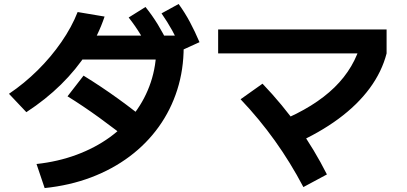

<svg xmlns="http://www.w3.org/2000/svg" viewBox="-20 -875 2040 962"><path d="M163 -53.3Q270.3 -65 363 -99.3Q455.7 -133.6 529.4 -186.8Q603 -240 655.4 -309.8Q707.7 -379.7 735.6 -463Q763.4 -546.3 763.4 -640L820 -576.7H340.4V-696.7H900.3V-640Q900.3 -526 868.1 -425Q836 -324 775.5 -239.7Q715 -155.3 629.5 -91.2Q544 -27 436.6 13.7Q329.3 54.3 203.7 67.3ZM25 -405Q101.7 -456.7 168.7 -523Q235.7 -589.3 287.5 -664.3Q339.4 -739.3 369 -814.7L504 -792Q472.3 -697.7 417.1 -612.2Q362 -526.7 285.6 -451.5Q209.3 -376.4 112 -313ZM650.7 -153Q559.7 -226 477.4 -285.5Q395 -345 318.3 -392.4L398.6 -496Q488.3 -440.7 572 -380.3Q655.6 -320 731.3 -256.7ZM735.7 -606.7Q708.7 -661.4 682.9 -703.9Q657 -746.3 624.7 -787.3L709 -840Q743.3 -797.3 770.8 -752.2Q798.3 -707 824 -654ZM891 -623.3Q867.3 -678.3 843 -722Q818.7 -765.7 789.3 -808L875 -855Q907 -810.7 931.6 -764.5Q956.3 -718.3 979.6 -663.7Z M1384 -268.3Q1555.7 -339.3 1655.9 -437.2Q1756.1 -535 1790.4 -665.7L1917 -607.4Q1893.3 -515.4 1832.2 -432.5Q1771 -349.7 1675.8 -279.5Q1580.7 -209.4 1453.3 -152.7ZM1500.1 62.3Q1435.4 -60.7 1357.2 -170Q1279 -279.4 1185.4 -377.7L1295.3 -455.7Q1395.6 -350.7 1475.6 -237.7Q1555.6 -124.7 1618 -1ZM1073 -607.4V-727.3H1917V-607.4Z"/></svg>

Font: M PLUS 2 Thin
Style: Regular
Weight: 100
Designer: Coji Morishita
Foundry: UNDERFOREST DESIGN
Version: Version 1.001